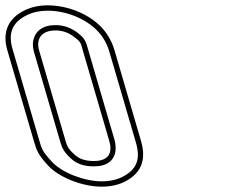

<svg xmlns="http://www.w3.org/2000/svg" viewBox="-181 -693 845 719"><path d="M-2.7 -673C-34.4 -673 -63 -666.8 -88.5 -654.5C-148 -625.8 -174.1 -575.2 -153.6 -505L-54.2 -165C-44 -130.2 -39.1 -114.3 -0.3 -72.5C41.3 -27.6 128.7 6 199.6 6C233.7 6 263.4 -0.7 288.7 -14C348.8 -45.7 367.5 -95.2 347.1 -165L247.7 -505C241.4 -526.3 232.3 -546 220.4 -564C175.9 -631.2 83.4 -673 -2.7 -673ZM100.2 -552C124 -533.9 122.3 -527.6 128.9 -505L228.3 -165C239.4 -127.2 232.2 -90 170.2 -90C141.1 -90 118.5 -96.8 102.4 -110.5C74.8 -133.9 70.3 -145.4 64.6 -165L-34.8 -505C-45.3 -540.7 -32.1 -579 27.3 -579C54 -579 78.2 -570 100.2 -552ZM-2.7 -653C77.7 -653 163.9 -613.1 203.7 -553C214.6 -536.7 222.8 -518.9 228.5 -499.4L327.9 -159.4C346.2 -96.5 331.3 -59.1 279.4 -31.7C257.5 -20.1 231.1 -14 199.6 -14C134.1 -14 50.8 -46.9 14.4 -86.1C-23.4 -126.8 -24.9 -136.1 -35 -170.6L-134.4 -510.6C-152.4 -572.1 -131.7 -611.5 -79.8 -636.5C-57.2 -647.4 -31.8 -653 -2.7 -653ZM112.6 -567.7C88.1 -587.8 58.5 -599 27.3 -599C15.3 -599 4.4 -597.6 -5.4 -594.9C-54.6 -581.1 -64.5 -535.1 -54 -499.4L45.4 -159.4C51.5 -138.3 60.3 -120 89.4 -95.3C110.2 -77.6 138.1 -70 170.2 -70C182.8 -70 194 -71.3 204 -74.1C254.8 -88.4 257.5 -136.3 247.5 -170.6L148.1 -510.6C142.4 -530.3 139.5 -547.3 112.6 -567.7Z"/></svg>

Font: Din Kursivschrift
Style: BreitLeftGho
Weight: 400
Version: Version 1.089